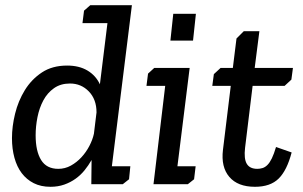

<svg xmlns="http://www.w3.org/2000/svg" viewBox="-20 -708 1163 738"><path d="M303 -667 327 -688H487L410 -69H481L476 -19L452 0H331L332 -93Q320 -72 305 -53.5Q290 -35 270.5 -21Q251 -7 227 1.5Q203 10 174 10Q137 10 109.5 -4Q82 -18 63.5 -42.5Q45 -67 35.5 -101.5Q26 -136 26 -177Q26 -222 38 -271Q50 -320 75.5 -361.5Q101 -403 141 -429.5Q181 -456 238 -456Q284 -456 316 -437Q348 -418 364 -384L393 -619H297ZM249 -387Q213 -387 187.5 -369Q162 -351 146.5 -322Q131 -293 124 -257.5Q117 -222 117 -188Q117 -127 138 -93Q159 -59 204 -59Q230 -59 252.5 -71.5Q275 -84 293 -103.5Q311 -123 323.5 -147Q336 -171 341 -194L351 -276Q351 -326 321.5 -356.5Q292 -387 249 -387Z M549 -425 573 -447H709L662 -69H732L726 -19L702 0H570L615 -378H543ZM646 -655H733L722 -552H635Z M802 -423 828 -447H875L889 -560L917 -588H977L959 -447H1106L1100 -402L1074 -378H951L922 -140Q917 -98 928.5 -78.5Q940 -59 969 -59Q979 -59 989 -62Q999 -65 1008 -74Q1017 -83 1025 -99.5Q1033 -116 1041 -143L1101 -122Q1083 -53 1051 -21.5Q1019 10 960 10Q894 10 861.5 -28Q829 -66 837 -132L867 -378H796Z"/></svg>

Font: Zilla Slab Medium
Style: Regular
Weight: 500
Designer: Typotheque.com
Foundry: Typotheque type foundry
Version: Version 1.1; 2017